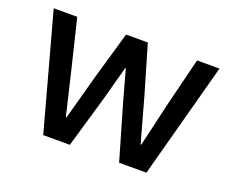

<svg xmlns="http://www.w3.org/2000/svg" viewBox="-90 -667 980 813"><g transform="rotate(20 399.5 -260.0)"><path d="M168 0 26 -520H132L185 -302L232 -104H235L289 -302L352 -520H450L514 -302L569 -104H572L618 -302L672 -520H773L633 0H510L441 -237L400 -385H397L357 -237L288 0Z"/></g></svg>

Font: IBM Plex Sans Medium
Style: Regular
Weight: 500
Designer: Mike Abbink, Paul van der Laan, Pieter van Rosmalen
Foundry: Bold Monday
Version: Version 3.201